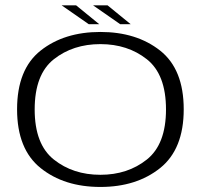

<svg xmlns="http://www.w3.org/2000/svg" viewBox="-20 -718 801 742"><path d="M368 4.5Q507.5 4.5 598.8 -68.5Q690 -141.5 690 -295.5Q690 -450.5 598.8 -522.5Q507.5 -594.5 368 -594.5Q228 -594.5 137 -522.5Q46 -450.5 46 -295.5Q46 -141.5 137 -68.5Q228 4.5 368 4.5ZM368 -42.5Q262 -42.5 188 -101.5Q114 -160.5 114 -295Q114 -430.5 188 -489Q262 -547.5 368 -547.5Q473.5 -547.5 547.5 -489Q621.5 -430.5 621.5 -295Q621.5 -160.5 547.5 -101.5Q473.5 -42.5 368 -42.5ZM444.5 -624.5H485L395.5 -697.5H339.5ZM323 -624.5H363.5L274 -697.5H218Z"/></svg>

Font: Anybody Expanded Light
Style: Regular
Weight: 300
Width: 7
Version: Version 1.113;gftools[0.9.25]